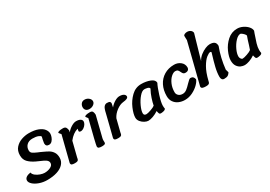

<svg xmlns="http://www.w3.org/2000/svg" viewBox="20 -1686 3710 2635"><g transform="rotate(-30 1875.5 -368.0)"><path d="M361 -568Q302 -568 269 -535Q236 -502 236 -452Q236 -421 258.5 -404.5Q281 -388 328 -368L364 -353L394 -339Q448 -315 479.5 -295.5Q511 -276 533 -242Q555 -208 555 -155Q555 -98 517.5 -56.5Q480 -15 413 6.5Q346 28 257 28Q191 28 133.5 7.5Q76 -13 42.5 -44Q9 -75 9 -105Q9 -134 34 -152.5Q59 -171 105 -178Q110 -149 139 -126Q168 -103 206.5 -89.5Q245 -76 274 -76Q327 -76 368.5 -97Q410 -118 410 -155Q410 -186 380.5 -206.5Q351 -227 292 -251L239 -275Q174 -307 136 -347Q98 -387 98 -453Q98 -526 139 -571.5Q180 -617 238.5 -637Q297 -657 353 -657Q442 -657 499.5 -634Q557 -611 583 -576Q609 -541 609 -504Q609 -483 598.5 -453Q588 -423 567.5 -401Q547 -379 518 -379Q468 -379 468 -431Q470 -447 477 -483.5Q484 -520 487 -527Q482 -543 448.5 -555.5Q415 -568 361 -568Z M700 17Q667 17 652 10Q637 3 637 -20L685 -211Q725 -376 738 -421L713 -451Q710 -454 710 -458Q710 -468 732 -474.5Q754 -481 793 -481Q828 -481 840 -461.5Q852 -442 855 -411L848 -385Q880 -424 922.5 -449.5Q965 -475 998 -475Q1041 -475 1065 -460Q1089 -445 1089 -421Q1089 -400 1074.5 -377.5Q1060 -355 1038 -339.5Q1016 -324 995 -322Q975 -322 968 -327Q961 -332 961 -342L967 -375Q887 -353 822 -269L764 -38Q763 -32 759.5 -14.5Q756 3 742.5 10Q729 17 700 17Z M1247 -673Q1284 -673 1311.5 -650Q1339 -627 1339 -598Q1339 -569 1311 -548Q1283 -527 1246 -527Q1210 -527 1191.5 -545.5Q1173 -564 1173 -594Q1173 -625 1192.5 -649Q1212 -673 1247 -673ZM1197 -92Q1193 -76 1193 -57L1194 -29Q1194 -12 1183.5 -5Q1173 2 1139 3Q1106 3 1089 -4Q1072 -11 1072 -34Q1072 -45 1097.5 -151Q1123 -257 1167 -427L1144 -457Q1141 -460 1141 -464Q1141 -474 1163 -480.5Q1185 -487 1224 -487Q1258 -487 1267.5 -467.5Q1277 -448 1278 -417Q1225 -201 1197 -92Z M1386 17Q1353 17 1338 10Q1323 3 1323 -20Q1326 -32 1366 -191Q1395 -314 1409 -364Q1424 -435 1444 -457.5Q1464 -480 1490 -480Q1525 -480 1535.5 -470Q1546 -460 1546 -444L1534 -385Q1566 -424 1608.5 -449.5Q1651 -475 1684 -475Q1727 -475 1751 -460Q1775 -445 1775 -421Q1775 -403 1752.5 -392.5Q1730 -382 1694 -379Q1640 -374 1583.5 -332Q1527 -290 1499 -233L1450 -38Q1449 -32 1445.5 -14.5Q1442 3 1428.5 10Q1415 17 1386 17Z M2065 14Q2047 14 2041.5 5.5Q2036 -3 2032 -20Q2028 -37 2027 -43Q1984 -14 1939.5 1.5Q1895 17 1865 17Q1839 17 1806.5 0Q1774 -17 1751 -46Q1728 -75 1728 -110Q1728 -166 1765 -253Q1802 -340 1869.5 -405Q1937 -470 2027 -470Q2106 -470 2168 -445Q2230 -420 2230 -374Q2202 -322 2169.5 -218Q2137 -114 2137 -64Q2137 -31 2142 -17Q2135 1 2109.5 7.5Q2084 14 2065 14ZM2109 -353Q2104 -373 2077.5 -379.5Q2051 -386 2030 -386Q1993 -386 1950 -336Q1907 -286 1876.5 -219.5Q1846 -153 1846 -112Q1846 -92 1857 -83.5Q1868 -75 1885 -75Q1908 -75 1958.5 -92.5Q2009 -110 2029 -127Q2037 -171 2056.5 -231.5Q2076 -292 2109 -353Z M2443 21Q2392 21 2347.5 2Q2303 -17 2276 -56Q2249 -95 2249 -151Q2249 -245 2286 -318Q2323 -391 2391.5 -432.5Q2460 -474 2550 -474Q2608 -474 2650.5 -440Q2693 -406 2694 -350Q2694 -328 2679 -313.5Q2664 -299 2635 -299Q2612 -299 2601.5 -309.5Q2591 -320 2581 -342Q2571 -365 2559 -377Q2547 -389 2521 -389Q2491 -389 2455 -357.5Q2419 -326 2394 -269.5Q2369 -213 2369 -142Q2369 -112 2392.5 -89.5Q2416 -67 2457 -67Q2491 -67 2521 -89.5Q2551 -112 2590 -154Q2615 -180 2629.5 -192Q2644 -204 2655 -204Q2705 -204 2714 -149Q2703 -116 2662.5 -76Q2622 -36 2564 -7.5Q2506 21 2443 21Z M3113 -473Q3165 -473 3188 -453.5Q3211 -434 3211 -392Q3152 -238 3133 -60L3147 -11Q3135 12 3115 25.5Q3095 39 3054 39Q3030 39 3019 23Q3008 7 3008 -17Q3008 -84 3027.5 -164.5Q3047 -245 3073 -329Q3083 -361 3083 -362Q3083 -376 3067 -376Q3046 -376 3006 -345Q2966 -314 2923 -240.5Q2880 -167 2851 -48Q2850 -43 2846 -27Q2842 -11 2828 -4Q2814 3 2785 3Q2750 3 2731 -4.5Q2712 -12 2712 -34Q2843 -549 2874 -678Q2873 -691 2872.5 -712.5Q2872 -734 2872 -746Q2875 -760 2893.5 -767.5Q2912 -775 2931 -775Q2963 -775 2985 -758Q3007 -741 3009 -715L2898 -330Q2921 -375 2961.5 -407Q3002 -439 3044 -456Q3086 -473 3113 -473Z M3593 14Q3576 14 3570 5.5Q3564 -3 3560 -19.5Q3556 -36 3554 -43Q3512 -14 3467.5 1.5Q3423 17 3393 17Q3363 17 3331.5 3.5Q3300 -10 3277 -43.5Q3254 -77 3254 -133Q3254 -190 3289.5 -270.5Q3325 -351 3391.5 -410.5Q3458 -470 3547 -470Q3592 -470 3636 -448.5Q3680 -427 3708 -394.5Q3736 -362 3737 -329L3724 -294Q3696 -216 3680 -161.5Q3664 -107 3664 -64Q3664 -35 3669 -17Q3663 1 3637.5 7.5Q3612 14 3593 14ZM3577 -192Q3599 -268 3619 -320Q3615 -334 3601 -349.5Q3587 -365 3572 -375.5Q3557 -386 3551 -386Q3514 -386 3472 -341.5Q3430 -297 3401.5 -236Q3373 -175 3373 -130Q3373 -110 3385 -92.5Q3397 -75 3411 -75Q3434 -75 3484.5 -92.5Q3535 -110 3555 -127Q3564 -152 3577 -192Z"/></g></svg>

Font: Sriracha
Style: Regular
Weight: 400
Designer: Suppakit Chalermlarp
Version: Version 1.002g